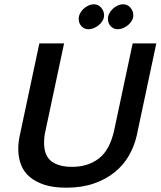

<svg xmlns="http://www.w3.org/2000/svg" viewBox="-20 -862 747 893"><path d="M192 -256Q188 -240 186.5 -225.5Q185 -211 185 -198Q185 -138 219 -112Q253 -86 315 -86Q390 -86 440.5 -125.5Q491 -165 511 -256L597 -660H707L616 -232Q605 -183 580 -139Q555 -95 514 -61.5Q473 -28 416.5 -8.5Q360 11 288 11Q228 11 185.5 -3Q143 -17 116 -41Q89 -65 77 -98Q65 -131 65 -169Q65 -201 72 -232L163 -660H278ZM346 -774Q346 -787 352 -799Q358 -811 368 -820.5Q378 -830 391 -836Q404 -842 417 -842Q437 -842 450.5 -826.5Q464 -811 464 -791Q464 -778 457.5 -766.5Q451 -755 440.5 -746Q430 -737 417 -731.5Q404 -726 392 -726Q372 -726 359 -740Q346 -754 346 -774ZM482 -774Q482 -787 488 -799Q494 -811 504 -820.5Q514 -830 527 -836Q540 -842 553 -842Q573 -842 586.5 -826.5Q600 -811 600 -791Q600 -778 593.5 -766.5Q587 -755 576.5 -746Q566 -737 553 -731.5Q540 -726 528 -726Q508 -726 495 -740Q482 -754 482 -774Z"/></svg>

Font: Quattrocento Sans
Style: Bold Italic
Weight: 700
Designer: Pablo Impallari
Foundry: Pablo Impallari, Igino Marini, Brenda Gallo
Version: Version 2.000